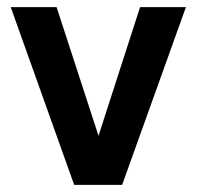

<svg xmlns="http://www.w3.org/2000/svg" viewBox="-20 -516 549 536"><path d="M187 0 10 -496H138L255 -137L371 -496H499L321 0Z"/></svg>

Font: Atkinson Hyperlegible Next SemiBold
Style: Regular
Weight: 600
Designer: Elliott Scott, Megan Eiswerth, Linus Boman, Theodore Petrosky, Letters from Sweden
Foundry: Applied Design Works, Letters from Sweden
Version: Version 2.001